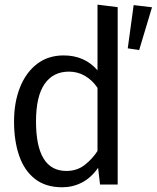

<svg xmlns="http://www.w3.org/2000/svg" viewBox="-20 -788 669 820"><path d="M396.4 -768.2 482.6 -757.4V0H407.2L399 -71.3Q368.7 -28.2 329.5 -8.2Q290.3 11.8 245.6 11.8Q175.4 11.8 129.7 -23.6Q84.1 -59 62.1 -122.3Q40 -185.6 40 -269.2Q40 -350.3 65.1 -414.1Q90.3 -477.9 137.7 -514.6Q185.1 -551.3 251.8 -551.3Q341.5 -551.3 396.4 -487.7ZM274.4 -482.1Q206.7 -482.1 170.3 -429.2Q133.8 -376.4 133.8 -269.2Q133.8 -57.9 263.6 -57.9Q309.2 -57.9 342.1 -83.8Q374.9 -109.7 396.4 -143.1V-412.8Q374.4 -445.6 343.1 -463.8Q311.8 -482.1 274.4 -482.1ZM550.8 -766.2 629.2 -756.9 574.4 -574.4 525.6 -581.5Z"/></svg>

Font: FiraCode Nerd Font
Style: Regular
Weight: 400
Designer: Carrois Corporate, Edenspiekermann AG, Nikita Prokopov
Foundry: Carrois Corporate, Edenspiekermann AG, Nikita Prokopov
Version: Version 6.002;Nerd Fonts 2.1.0